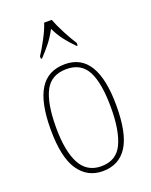

<svg xmlns="http://www.w3.org/2000/svg" viewBox="-145 -845 736 933"><g transform="rotate(-20 223.0 -378.0)"><path d="M223 10Q143 10 98 -57Q53 -124 53 -267Q53 -406 95.5 -474Q138 -542 226 -542Q393 -542 393 -267Q393 -123 350 -56.5Q307 10 223 10ZM224 -15Q302 -15 333.5 -81Q365 -147 365 -267Q365 -393 333 -455Q301 -517 225 -517Q146 -517 113.5 -454.5Q81 -392 81 -267Q81 -145 115.5 -80Q150 -15 224 -15ZM126 -619Q145 -648 167.5 -690Q190 -732 201 -766H240Q253 -732 275 -690Q297 -648 316 -619V-606H310Q279 -638 259.5 -663.5Q240 -689 222 -726Q202 -689 182 -663.5Q162 -638 132 -606H126Z"/></g></svg>

Font: Noto Serif Ethiopic Condensed Thin
Style: Regular
Weight: 100
Width: 3
Designer: Monotype Design Team
Foundry: Monotype Imaging Inc.
Version: Version 2.102; ttfautohint (v1.8.4.7-5d5b)